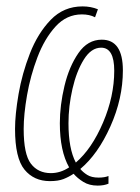

<svg xmlns="http://www.w3.org/2000/svg" viewBox="-20 -556 436 600"><path d="M285 24Q305 24 319 18V-6Q307 -1 288 -1Q266 -1 252.5 -9.5Q239 -18 231 -28Q286 -74 325 -161Q364 -248 364 -336Q364 -432 298 -432Q254 -432 225 -390Q196 -348 181.5 -287.5Q167 -227 167 -171Q167 -84 196 -33Q169 -15 139 -15Q99 -15 76.5 -44.5Q54 -74 54 -153Q54 -198 64.5 -258.5Q75 -319 97 -377Q119 -435 153.5 -473Q188 -511 236 -511Q260 -511 277 -502L286 -527Q264 -536 238 -536Q179 -536 138.5 -494Q98 -452 73.5 -389Q49 -326 38 -262Q27 -198 27 -153Q27 -62 56.5 -26Q86 10 136 10Q162 10 178.5 3.5Q195 -3 210 -13Q222 1 240.5 12.5Q259 24 285 24ZM217 -48Q194 -91 194 -171Q194 -224 206.5 -278.5Q219 -333 242 -370Q265 -407 296 -407Q337 -407 337 -335Q337 -255 302 -173Q267 -91 217 -48Z"/></svg>

Font: Noto Sans Display Condensed Thin
Style: Italic
Weight: 250
Width: 3
Italic angle: -12°
Designer: Monotype Design Team
Foundry: Monotype Imaging Inc.
Version: Version 1.900